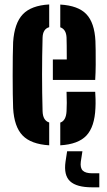

<svg xmlns="http://www.w3.org/2000/svg" viewBox="-20 -628 470 841"><path d="M37.5 -154.5Q36.5 -177.5 36 -215.8Q35.5 -254 35.5 -297.5Q35.5 -341 36 -380Q36.5 -419 37.5 -443.5Q43 -526.5 79.8 -565.2Q116.5 -604 195.5 -608.5V-509Q167.5 -501 166.5 -463Q162 -301 166.5 -141.5Q167.5 -100 195.5 -91.5V8.5Q115.5 3.5 78.8 -34.8Q42 -73 37.5 -154.5ZM211.5 -278V-367.5H272.5Q272.5 -401 272.2 -427.8Q272 -454.5 271.5 -463Q270 -499.5 244 -508.5V-608Q322.5 -603.5 358.2 -566Q394 -528.5 398 -448.5Q398.5 -436.5 399 -408.2Q399.5 -380 399.2 -345Q399 -310 397 -278ZM244 8.5V-91Q269.5 -99.5 271.5 -141.5Q273.5 -171 271.5 -226H397Q398 -216.5 398.5 -194.2Q399 -172 398 -154.5Q394.5 -72.5 358.5 -34.2Q322.5 4 244 8.5ZM415 192.5H383.5Q315.5 192.5 287 166Q258.5 139.5 267 80L274 34.5H341L334 80Q330.5 107.5 342.5 119.2Q354.5 131 383.5 131H415Z"/></svg>

Font: Big Shoulders Stencil Display ExtraBold
Style: Regular
Weight: 800
Designer: Patric King
Foundry: XO Type Co
Version: Version 1.000